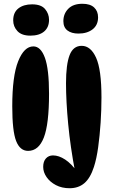

<svg xmlns="http://www.w3.org/2000/svg" viewBox="-20 -790 603 1018"><path d="M150 -767Q198 -767 219 -742Q240 -717 240 -685Q240 -645 214 -623Q188 -601 141 -601Q95 -601 72.5 -625Q50 -649 50 -682Q50 -724 77.5 -745.5Q105 -767 150 -767ZM157 -544Q196 -544 218 -484Q240 -424 240 -293Q240 -132 212.5 -61Q185 10 129 10Q86 10 65.5 -42.5Q45 -95 45 -226Q45 -387 76.5 -465.5Q108 -544 157 -544ZM349 208Q308 208 276.5 191.5Q245 175 227 149Q209 123 209 95Q209 66 223.5 50Q238 34 261 34Q292 34 325.5 56Q359 78 389 121L378 120Q353 -12 341.5 -132.5Q330 -253 330 -349Q330 -448 349 -497.5Q368 -547 413 -547Q461 -547 489.5 -484Q518 -421 518 -273Q518 -208 513.5 -139.5Q509 -71 500.5 -9.5Q492 52 478 95Q459 154 427.5 181Q396 208 349 208ZM396 -612Q359 -612 337.5 -628.5Q316 -645 316 -678Q316 -717 342 -743.5Q368 -770 417 -770Q458 -770 479 -750.5Q500 -731 500 -698Q500 -657 471 -634.5Q442 -612 396 -612Z"/></svg>

Font: DynaPuff Medium
Style: Regular
Weight: 500
Version: Version 2.000